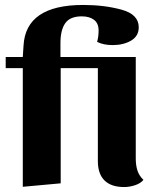

<svg xmlns="http://www.w3.org/2000/svg" viewBox="-20 -740 630 775"><path d="M310 -674Q263 -674 243.5 -646.5Q224 -619 224 -566V-510H528V-100Q528 -72 535 -51Q542 -30 559 -14Q548 0 525.5 7.5Q503 15 481 15Q429 15 402 -11.5Q375 -38 375 -90V-465H225V0L72 14V-465H3V-510H72L75 -556Q84 -720 316 -720Q401 -720 470.5 -701Q540 -682 540 -630Q540 -594 509 -576Q478 -558 435 -558Q397 -558 372 -571Q378 -592 378 -617Q378 -646 359.5 -660Q341 -674 310 -674Z"/></svg>

Font: Sansita
Style: Bold
Weight: 700
Designer: Pablo Cosgaya
Foundry: Omnibus-Type
Version: Version 1.006